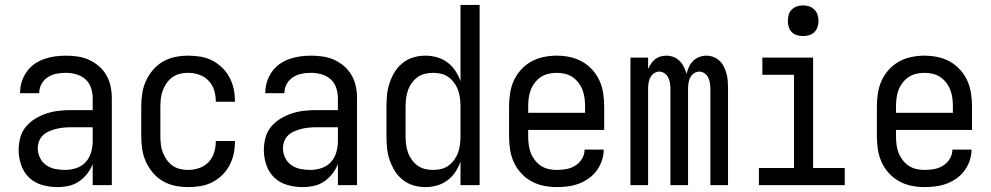

<svg xmlns="http://www.w3.org/2000/svg" viewBox="-20 -755 4040 783"><path d="M214 8Q183 8 152.5 -0.5Q122 -9 99.5 -30Q77 -51 66.5 -81.5Q56 -112 56 -143Q56 -168 62.5 -193Q69 -218 85 -237.5Q101 -257 123 -270.5Q145 -284 169 -292Q193 -300 218 -303Q243 -306 269 -306H358V-355Q358 -376 351 -397Q344 -418 328 -432Q312 -446 291 -452Q270 -458 249 -458Q230 -458 211 -454.5Q192 -451 175.5 -440.5Q159 -430 149.5 -413Q140 -396 140 -377V-375H62V-378Q62 -401 69 -422.5Q76 -444 89 -462.5Q102 -481 120.5 -494Q139 -507 160.5 -514.5Q182 -522 204 -525Q226 -528 249 -528Q273 -528 297 -524.5Q321 -521 343 -511Q365 -501 383.5 -485Q402 -469 414 -448Q426 -427 431 -403Q436 -379 436 -355V0H358V-86Q350 -65 335.5 -46.5Q321 -28 302 -15Q283 -2 260 3Q237 8 214 8ZM246 -62Q269 -62 291.5 -69.5Q314 -77 329.5 -94Q345 -111 351.5 -134Q358 -157 358 -180V-236H269Q254 -236 239 -234.5Q224 -233 209.5 -229.5Q195 -226 181 -220Q167 -214 156 -204Q145 -194 139.5 -179.5Q134 -165 134 -150Q134 -130 143 -111.5Q152 -93 168.5 -81.5Q185 -70 205 -66Q225 -62 246 -62Z M747 8Q720 8 693.5 2.5Q667 -3 644 -16.5Q621 -30 603.5 -50.5Q586 -71 575 -95.5Q564 -120 560 -146.5Q556 -173 556 -200V-320Q556 -347 560 -373.5Q564 -400 575 -424.5Q586 -449 603.5 -469.5Q621 -490 644 -503.5Q667 -517 693.5 -522.5Q720 -528 747 -528Q772 -528 797 -524Q822 -520 844 -509Q866 -498 884.5 -480.5Q903 -463 915 -441Q927 -419 932.5 -394.5Q938 -370 938 -345V-340H860V-343Q860 -366 853 -388Q846 -410 830 -426.5Q814 -443 792 -450.5Q770 -458 747 -458Q730 -458 713.5 -454Q697 -450 683 -440Q669 -430 659.5 -416Q650 -402 644 -386.5Q638 -371 636 -354Q634 -337 634 -320V-200Q634 -183 636 -166Q638 -149 644 -133.5Q650 -118 659.5 -104Q669 -90 683 -80Q697 -70 713.5 -66Q730 -62 747 -62Q770 -62 792 -69.5Q814 -77 830 -93.5Q846 -110 853 -132Q860 -154 860 -177V-180H938V-175Q938 -150 932.5 -125.5Q927 -101 915 -79Q903 -57 884.5 -39.5Q866 -22 844 -11Q822 0 797 4Q772 8 747 8Z M1214 8Q1183 8 1152.5 -0.5Q1122 -9 1099.5 -30Q1077 -51 1066.5 -81.5Q1056 -112 1056 -143Q1056 -168 1062.5 -193Q1069 -218 1085 -237.5Q1101 -257 1123 -270.5Q1145 -284 1169 -292Q1193 -300 1218 -303Q1243 -306 1269 -306H1358V-355Q1358 -376 1351 -397Q1344 -418 1328 -432Q1312 -446 1291 -452Q1270 -458 1249 -458Q1230 -458 1211 -454.5Q1192 -451 1175.5 -440.5Q1159 -430 1149.5 -413Q1140 -396 1140 -377V-375H1062V-378Q1062 -401 1069 -422.5Q1076 -444 1089 -462.5Q1102 -481 1120.5 -494Q1139 -507 1160.5 -514.5Q1182 -522 1204 -525Q1226 -528 1249 -528Q1273 -528 1297 -524.5Q1321 -521 1343 -511Q1365 -501 1383.5 -485Q1402 -469 1414 -448Q1426 -427 1431 -403Q1436 -379 1436 -355V0H1358V-86Q1350 -65 1335.5 -46.5Q1321 -28 1302 -15Q1283 -2 1260 3Q1237 8 1214 8ZM1246 -62Q1269 -62 1291.5 -69.5Q1314 -77 1329.5 -94Q1345 -111 1351.5 -134Q1358 -157 1358 -180V-236H1269Q1254 -236 1239 -234.5Q1224 -233 1209.5 -229.5Q1195 -226 1181 -220Q1167 -214 1156 -204Q1145 -194 1139.5 -179.5Q1134 -165 1134 -150Q1134 -130 1143 -111.5Q1152 -93 1168.5 -81.5Q1185 -70 1205 -66Q1225 -62 1246 -62Z M1715 8Q1690 8 1666 1Q1642 -6 1622.5 -21.5Q1603 -37 1590 -58Q1577 -79 1569 -102.5Q1561 -126 1558.5 -150.5Q1556 -175 1556 -200V-320Q1556 -345 1558.5 -369.5Q1561 -394 1569 -417.5Q1577 -441 1590 -462Q1603 -483 1622.5 -498.5Q1642 -514 1666 -521Q1690 -528 1715 -528Q1739 -528 1762 -521.5Q1785 -515 1804 -501Q1823 -487 1836.5 -467Q1850 -447 1858 -424V-735H1936V0H1858V-96Q1850 -73 1836.5 -53Q1823 -33 1804 -19Q1785 -5 1762 1.5Q1739 8 1715 8ZM1746 -62Q1763 -62 1779.5 -66Q1796 -70 1809.5 -80Q1823 -90 1833 -104Q1843 -118 1848.5 -134Q1854 -150 1856 -166.5Q1858 -183 1858 -200V-320Q1858 -337 1856 -353.5Q1854 -370 1848.5 -386Q1843 -402 1833 -416Q1823 -430 1809.5 -440Q1796 -450 1779.5 -454Q1763 -458 1746 -458Q1729 -458 1712.5 -454Q1696 -450 1682.5 -440Q1669 -430 1659 -416Q1649 -402 1643.5 -386Q1638 -370 1636 -353.5Q1634 -337 1634 -320V-200Q1634 -183 1636 -166.5Q1638 -150 1643.5 -134Q1649 -118 1659 -104Q1669 -90 1682.5 -80Q1696 -70 1712.5 -66Q1729 -62 1746 -62Z M2250 8Q2223 8 2196.5 2.5Q2170 -3 2146.5 -16Q2123 -29 2104.5 -49.5Q2086 -70 2075 -94.5Q2064 -119 2060 -146Q2056 -173 2056 -200V-320Q2056 -347 2060 -374Q2064 -401 2075 -425.5Q2086 -450 2104.5 -470.5Q2123 -491 2146.5 -504Q2170 -517 2196.5 -522.5Q2223 -528 2250 -528Q2277 -528 2303.5 -522.5Q2330 -517 2353.5 -504Q2377 -491 2395.5 -470.5Q2414 -450 2425 -425.5Q2436 -401 2440 -374Q2444 -347 2444 -320V-225H2134V-200Q2134 -183 2136 -166Q2138 -149 2144 -133Q2150 -117 2160.5 -103Q2171 -89 2185 -79.5Q2199 -70 2216 -66Q2233 -62 2250 -62Q2270 -62 2289.5 -65.5Q2309 -69 2326 -79.5Q2343 -90 2353.5 -107.5Q2364 -125 2364 -145H2442Q2442 -122 2434.5 -100Q2427 -78 2413.5 -59.5Q2400 -41 2381 -27.5Q2362 -14 2340.5 -6Q2319 2 2296 5Q2273 8 2250 8ZM2366 -295V-320Q2366 -337 2364 -354Q2362 -371 2356 -387Q2350 -403 2339.5 -417Q2329 -431 2315 -440.5Q2301 -450 2284 -454Q2267 -458 2250 -458Q2233 -458 2216 -454Q2199 -450 2185 -440.5Q2171 -431 2160.5 -417Q2150 -403 2144 -387Q2138 -371 2136 -354Q2134 -337 2134 -320V-295Z M2551 0V-520H2623V-474Q2628 -485 2635 -495.5Q2642 -506 2651.5 -513.5Q2661 -521 2673 -524.5Q2685 -528 2698 -528Q2713 -528 2727 -522.5Q2741 -517 2751.5 -506.5Q2762 -496 2769 -482Q2776 -468 2780 -454Q2783 -468 2789.5 -482Q2796 -496 2806.5 -506.5Q2817 -517 2831.5 -522.5Q2846 -528 2861 -528Q2876 -528 2890 -522.5Q2904 -517 2915 -506.5Q2926 -496 2932.5 -482Q2939 -468 2943 -453.5Q2947 -439 2948 -424Q2949 -409 2949 -394V0H2877V-394Q2877 -405 2875 -417Q2873 -429 2868 -439Q2863 -449 2853 -456Q2843 -463 2832 -463Q2820 -463 2810 -456Q2800 -449 2795 -439Q2790 -429 2788 -417Q2786 -405 2786 -394V0H2714V-394Q2714 -405 2712 -417Q2710 -429 2705 -439Q2700 -449 2690 -456Q2680 -463 2668 -463Q2657 -463 2647 -456Q2637 -449 2632 -439Q2627 -429 2625 -417Q2623 -405 2623 -394V0Z M3075 0V-70H3218V-450H3089V-520H3296V-70H3425V0ZM3255 -608Q3242 -608 3230 -611.5Q3218 -615 3209 -624Q3200 -633 3196.5 -645Q3193 -657 3193 -670Q3193 -683 3196.5 -695Q3200 -707 3209 -716Q3218 -725 3230 -729Q3242 -733 3255 -733Q3268 -733 3280 -729Q3292 -725 3301 -716Q3310 -707 3314 -695Q3318 -683 3318 -670Q3318 -657 3314 -645Q3310 -633 3301 -624Q3292 -615 3280 -611.5Q3268 -608 3255 -608Z M3750 8Q3723 8 3696.5 2.5Q3670 -3 3646.5 -16Q3623 -29 3604.5 -49.5Q3586 -70 3575 -94.5Q3564 -119 3560 -146Q3556 -173 3556 -200V-320Q3556 -347 3560 -374Q3564 -401 3575 -425.5Q3586 -450 3604.5 -470.5Q3623 -491 3646.5 -504Q3670 -517 3696.5 -522.5Q3723 -528 3750 -528Q3777 -528 3803.5 -522.5Q3830 -517 3853.5 -504Q3877 -491 3895.5 -470.5Q3914 -450 3925 -425.5Q3936 -401 3940 -374Q3944 -347 3944 -320V-225H3634V-200Q3634 -183 3636 -166Q3638 -149 3644 -133Q3650 -117 3660.5 -103Q3671 -89 3685 -79.5Q3699 -70 3716 -66Q3733 -62 3750 -62Q3770 -62 3789.5 -65.5Q3809 -69 3826 -79.5Q3843 -90 3853.5 -107.5Q3864 -125 3864 -145H3942Q3942 -122 3934.5 -100Q3927 -78 3913.5 -59.5Q3900 -41 3881 -27.5Q3862 -14 3840.5 -6Q3819 2 3796 5Q3773 8 3750 8ZM3866 -295V-320Q3866 -337 3864 -354Q3862 -371 3856 -387Q3850 -403 3839.5 -417Q3829 -431 3815 -440.5Q3801 -450 3784 -454Q3767 -458 3750 -458Q3733 -458 3716 -454Q3699 -450 3685 -440.5Q3671 -431 3660.5 -417Q3650 -403 3644 -387Q3638 -371 3636 -354Q3634 -337 3634 -320V-295Z"/></svg>

Font: Iosevka
Style: Regular
Weight: 400
Monospace: yes
Designer: Belleve Invis
Foundry: Belleve Invis
Version: Version 33.2.3; ttfautohint (v1.8.4)